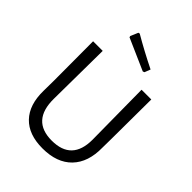

<svg xmlns="http://www.w3.org/2000/svg" viewBox="-245 -986 1115 1115"><g transform="rotate(45 313.0 -428.5)"><path d="M428 -761C359.3 -795 295.3 -829.3 236 -864L227 -862L207 -815L209 -807L404 -721L414 -725ZM551 -243 552 -315 554 -641H474L478 -234C478 -120 423.3 -63 314 -63C204 -63 149.7 -123.3 151 -244L155 -641H76L77 -321L76 -234C74.7 -156.7 94 -97.2 134 -55.5C174 -13.8 232 7 308 7C386.7 7 447.2 -14.8 489.5 -58.5C531.8 -102.2 552.3 -163.7 551 -243Z"/></g></svg>

Font: Alegreya Sans SC
Style: Regular
Weight: 400
Designer: Juan Pablo del Peral
Foundry: Huerta Tipografica
Version: Version 1.000;PS 001.000;hotconv 1.0.70;makeotf.lib2.5.58329